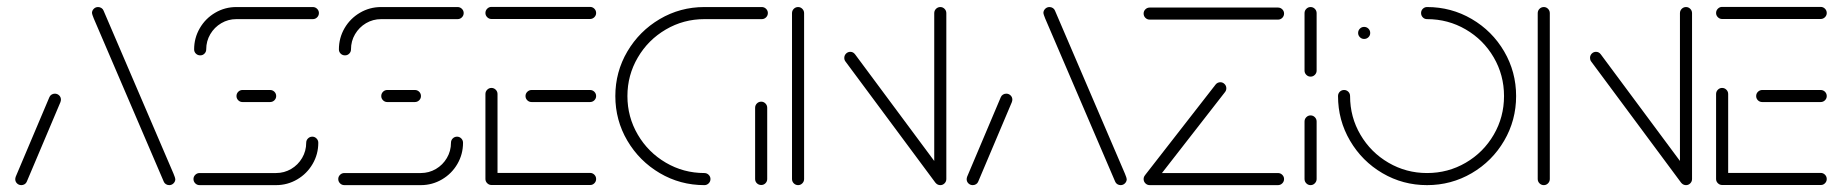

<svg xmlns="http://www.w3.org/2000/svg" viewBox="-20 -539 5367 559"><path d="M42.2 0Q34.8 0 29.6 -5Q24.4 -10 24.4 -17.4Q24.4 -20.4 25.9 -24.8L123.7 -255.9Q125.6 -260.7 130 -263.5Q134.4 -266.3 139.6 -266.3Q147 -266.3 152.2 -261.3Q157.4 -256.3 157.4 -248.9Q157.4 -245.9 155.9 -241.5L58.1 -10.4Q56.3 -5.6 51.9 -2.8Q47.4 0 42.2 0ZM490.4 -17.4Q490.4 -10.4 485.2 -5.2Q480 0 472.6 0Q467.4 0 463 -2.8Q458.5 -5.6 456.7 -10.4L253 -485.2Q250.4 -491.9 249.1 -495.6Q247.8 -499.3 247.8 -501.1Q247.8 -508.1 253 -513.3Q258.1 -518.5 265.6 -518.5Q270.7 -518.5 275.2 -515.7Q279.6 -513 281.5 -508.1L485.2 -33.3Q487.8 -26.7 489.1 -23Q490.4 -19.3 490.4 -17.4Z M889.3 -141.1Q896.3 -141.1 901.5 -135.9Q906.7 -130.7 906.7 -123.3Q906.7 -90 890.2 -61.7Q873.7 -33.3 845.4 -16.7Q817 0 783.7 0H561.1Q553.7 0 548.5 -5.2Q543.3 -10.4 543.3 -17.8Q543.3 -24.8 548.5 -30Q553.7 -35.2 561.1 -35.2H783.7Q807.4 -35.2 827.6 -47Q847.8 -58.9 859.6 -79.1Q871.5 -99.3 871.5 -123.3Q871.5 -130.7 876.7 -135.9Q881.9 -141.1 889.3 -141.1ZM784.1 -259.3Q784.1 -252.2 778.9 -247Q773.7 -241.9 766.3 -241.9H685.9Q678.9 -241.9 673.7 -247Q668.5 -252.2 668.5 -259.3Q668.5 -266.7 673.7 -271.9Q678.9 -277 685.9 -277H766.3Q773.7 -277 778.9 -271.9Q784.1 -266.7 784.1 -259.3ZM563 -377.8Q555.6 -377.8 550.4 -382.8Q545.2 -387.8 545.2 -395.2Q545.2 -428.5 561.7 -456.9Q578.1 -485.2 606.5 -501.9Q634.8 -518.5 668.1 -518.5H890.7Q898.1 -518.5 903.3 -513.3Q908.5 -508.1 908.5 -501.1Q908.5 -493.7 903.3 -488.5Q898.1 -483.3 890.7 -483.3H668.1Q644.4 -483.3 624.3 -471.5Q604.1 -459.6 592.2 -439.4Q580.4 -419.3 580.4 -395.2Q580.4 -388.1 575.4 -383Q570.4 -377.8 563 -377.8Z M1310.7 -141.1Q1317.8 -141.1 1323 -135.9Q1328.1 -130.7 1328.1 -123.3Q1328.1 -90 1311.7 -61.7Q1295.2 -33.3 1266.9 -16.7Q1238.5 0 1205.2 0H982.6Q975.2 0 970 -5.2Q964.8 -10.4 964.8 -17.8Q964.8 -24.8 970 -30Q975.2 -35.2 982.6 -35.2H1205.2Q1228.9 -35.2 1249.1 -47Q1269.3 -58.9 1281.1 -79.1Q1293 -99.3 1293 -123.3Q1293 -130.7 1298.1 -135.9Q1303.3 -141.1 1310.7 -141.1ZM1205.6 -259.3Q1205.6 -252.2 1200.4 -247Q1195.2 -241.9 1187.8 -241.9H1107.4Q1100.4 -241.9 1095.2 -247Q1090 -252.2 1090 -259.3Q1090 -266.7 1095.2 -271.9Q1100.4 -277 1107.4 -277H1187.8Q1195.2 -277 1200.4 -271.9Q1205.6 -266.7 1205.6 -259.3ZM984.4 -377.8Q977 -377.8 971.9 -382.8Q966.7 -387.8 966.7 -395.2Q966.7 -428.5 983.1 -456.9Q999.6 -485.2 1028 -501.9Q1056.3 -518.5 1089.6 -518.5H1312.2Q1319.6 -518.5 1324.8 -513.3Q1330 -508.1 1330 -501.1Q1330 -493.7 1324.8 -488.5Q1319.6 -483.3 1312.2 -483.3H1089.6Q1065.9 -483.3 1045.7 -471.5Q1025.6 -459.6 1013.7 -439.4Q1001.9 -419.3 1001.9 -395.2Q1001.9 -388.1 996.9 -383Q991.9 -377.8 984.4 -377.8Z M1393.3 -18.1V-265.2Q1393.3 -272.6 1398.5 -277.8Q1403.7 -283 1410.7 -283Q1418.1 -283 1423.3 -277.8Q1428.5 -272.6 1428.5 -265.2V-18.1ZM1715.6 -17.8Q1715.6 -10.4 1710.2 -5.2Q1704.8 0 1697.8 -0.4H1410.7Q1403.7 -0.4 1398.5 -5.6Q1393.3 -10.7 1393.3 -17.8Q1393.3 -25.2 1398.5 -30.4Q1403.7 -35.6 1410.7 -35.6H1697.8Q1705.2 -35.6 1710.4 -30.4Q1715.6 -25.2 1715.6 -17.8ZM1510 -259.3Q1510 -266.7 1515.4 -271.9Q1520.7 -277 1527.8 -277H1697.8Q1705.2 -277 1710.4 -271.9Q1715.6 -266.7 1715.6 -259.3Q1715.6 -252.2 1710.4 -247Q1705.2 -241.9 1697.8 -241.9H1527.8Q1520.4 -241.9 1515.2 -247Q1510 -252.2 1510 -259.3ZM1393.3 -501.1Q1393.3 -508.5 1398.5 -513.7Q1403.7 -518.9 1410.7 -518.9H1697.8Q1705.2 -518.9 1710.4 -513.7Q1715.6 -508.5 1715.6 -501.1Q1715.6 -494.1 1710.4 -488.9Q1705.2 -483.7 1697.8 -483.7H1410.7Q1403.7 -483.7 1398.5 -488.9Q1393.3 -494.1 1393.3 -501.1Z M2048.5 -17.8Q2048.5 -10.4 2043.3 -5.2Q2038.1 0 2030.7 0Q1960.4 0 1900.9 -35Q1841.5 -70 1806.5 -129.4Q1771.5 -188.9 1771.5 -259.3Q1771.5 -329.6 1806.5 -389.1Q1841.5 -448.5 1900.9 -483.5Q1960.4 -518.5 2030.7 -518.5H2197.8Q2205.2 -518.5 2210.4 -513.3Q2215.6 -508.1 2215.6 -501.1Q2215.6 -493.7 2210.4 -488.5Q2205.2 -483.3 2197.8 -483.3H2030.7Q1970 -483.3 1918.5 -453.1Q1867 -423 1836.9 -371.5Q1806.7 -320 1806.7 -259.3Q1806.7 -198.5 1836.9 -147Q1867 -95.6 1918.5 -65.4Q1970 -35.2 2030.7 -35.2Q2038.1 -35.2 2043.3 -30Q2048.5 -24.8 2048.5 -17.8ZM2196.3 -0.4Q2188.9 -0.4 2183.7 -5.4Q2178.5 -10.4 2178.5 -17.8V-225.2Q2178.5 -232.6 2183.7 -237.8Q2188.9 -243 2196.3 -243Q2203.3 -243 2208.5 -237.8Q2213.7 -232.6 2213.7 -225.2V-17.8Q2213.7 -10.7 2208.7 -5.6Q2203.7 -0.4 2196.3 -0.4Z M2303.7 0Q2296.3 0 2291.1 -5.2Q2285.9 -10.4 2285.9 -17.8V-500.7Q2285.9 -508.1 2291.1 -513.3Q2296.3 -518.5 2303.7 -518.5Q2310.7 -518.5 2315.9 -513.3Q2321.1 -508.1 2321.1 -500.7V-17.8Q2321.1 -10.4 2315.9 -5.2Q2310.7 0 2303.7 0ZM2438.1 -370.4Q2438.1 -377.8 2443.3 -383Q2448.5 -388.1 2455.6 -388.1Q2464.1 -388.1 2469.6 -380.7L2731.9 -27.4L2703.7 -6.7L2441.5 -360Q2438.1 -364.4 2438.1 -370.4ZM2717.8 0Q2710.4 0 2705.2 -5.2Q2700 -10.4 2700 -17.8V-500.7Q2700 -508.1 2705.2 -513.3Q2710.4 -518.5 2717.8 -518.5Q2724.8 -518.5 2730 -513.3Q2735.2 -508.1 2735.2 -500.7V-17.8Q2735.2 -10.4 2730 -5.2Q2724.8 0 2717.8 0Z M2812.2 0Q2804.8 0 2799.6 -5Q2794.4 -10 2794.4 -17.4Q2794.4 -20.4 2795.9 -24.8L2893.7 -255.9Q2895.6 -260.7 2900 -263.5Q2904.4 -266.3 2909.6 -266.3Q2917 -266.3 2922.2 -261.3Q2927.4 -256.3 2927.4 -248.9Q2927.4 -245.9 2925.9 -241.5L2828.1 -10.4Q2826.3 -5.6 2821.9 -2.8Q2817.4 0 2812.2 0ZM3260.4 -17.4Q3260.4 -10.4 3255.2 -5.2Q3250 0 3242.6 0Q3237.4 0 3233 -2.8Q3228.5 -5.6 3226.7 -10.4L3023 -485.2Q3020.4 -491.9 3019.1 -495.6Q3017.8 -499.3 3017.8 -501.1Q3017.8 -508.1 3023 -513.3Q3028.1 -518.5 3035.6 -518.5Q3040.7 -518.5 3045.2 -515.7Q3049.6 -513 3051.5 -508.1L3255.2 -33.3Q3257.8 -26.7 3259.1 -23Q3260.4 -19.3 3260.4 -17.4Z M3718.5 -17.8Q3718.5 -10.4 3713.3 -5.2Q3708.1 0 3700.7 0H3327.4Q3320 0 3314.8 -5.2Q3309.6 -10.4 3309.6 -17.8Q3309.6 -24.8 3314.8 -30Q3320 -35.2 3327.4 -35.2H3700.7Q3708.1 -35.2 3713.3 -30Q3718.5 -24.8 3718.5 -17.8ZM3328.5 -1.9Q3321.5 -1.9 3316.3 -7Q3311.1 -12.2 3311.1 -19.6Q3311.1 -25.6 3314.8 -30.4L3519.3 -293Q3521.5 -295.9 3525.2 -297.8Q3528.9 -299.6 3533 -299.6Q3540 -299.6 3545.2 -294.4Q3550.4 -289.3 3550.4 -281.9Q3550.4 -275.9 3546.7 -271.1L3342.2 -8.5Q3340 -5.6 3336.3 -3.7Q3332.6 -1.9 3328.5 -1.9ZM3718.5 -499.6Q3718.5 -492.2 3713.3 -487Q3708.1 -481.9 3700.7 -481.9H3327.4Q3320 -481.9 3314.8 -487Q3309.6 -492.2 3309.6 -499.6Q3309.6 -506.7 3314.8 -511.9Q3320 -517 3327.4 -517H3700.7Q3708.1 -517 3713.3 -511.9Q3718.5 -506.7 3718.5 -499.6Z M3795.6 0Q3788.5 0 3783.3 -5.2Q3778.1 -10.4 3778.1 -17.8V-185.2Q3778.1 -192.6 3783.3 -197.8Q3788.5 -203 3795.6 -203Q3803 -203 3808.1 -197.8Q3813.3 -192.6 3813.3 -185.2V-17.8Q3813.3 -10.7 3808.1 -5.4Q3803 0 3795.6 0ZM3795.6 -315.9Q3788.5 -315.9 3783.3 -321.1Q3778.1 -326.3 3778.1 -333.3V-500.7Q3778.1 -508.1 3783.3 -513.3Q3788.5 -518.5 3795.6 -518.5Q3803 -518.5 3808.1 -513.3Q3813.3 -508.1 3813.3 -500.7V-333.3Q3813.3 -326.3 3808.1 -321.1Q3803 -315.9 3795.6 -315.9Z M3934.1 -443Q3934.1 -450.4 3939.3 -455.6Q3944.4 -460.7 3951.5 -460.7Q3958.9 -460.7 3964.1 -455.6Q3969.3 -450.4 3969.3 -443Q3969.3 -435.6 3964.1 -430.6Q3958.9 -425.6 3951.5 -425.6Q3944.4 -425.6 3939.3 -430.7Q3934.1 -435.9 3934.1 -443ZM4117.4 -501.1Q4117.4 -508.5 4122.6 -513.5Q4127.8 -518.5 4134.8 -518.5Q4205.2 -518.5 4264.8 -483.7Q4324.4 -448.9 4359.3 -389.3Q4394.1 -329.6 4394.1 -259.3Q4394.1 -188.9 4359.3 -129.3Q4324.4 -69.6 4264.8 -34.8Q4205.2 0 4134.8 0Q4064.4 0 4005 -34.8Q3945.6 -69.6 3910.6 -129.3Q3875.6 -188.9 3875.6 -259.3Q3875.6 -266.7 3880.7 -271.9Q3885.9 -277 3893.3 -277Q3900.4 -277 3905.6 -271.9Q3910.7 -266.7 3910.7 -259.3Q3910.7 -198.1 3940.9 -146.7Q3971.1 -95.2 4022.6 -65.2Q4074.1 -35.2 4134.8 -35.2Q4195.9 -35.2 4247.4 -65.2Q4298.9 -95.2 4328.9 -146.7Q4358.9 -198.1 4358.9 -259.3Q4358.9 -320.4 4328.9 -371.9Q4298.9 -423.3 4247.4 -453.3Q4195.9 -483.3 4134.8 -483.3Q4127.4 -483.3 4122.4 -488.5Q4117.4 -493.7 4117.4 -501.1Z M4474.8 0Q4467.4 0 4462.2 -5.2Q4457 -10.4 4457 -17.8V-500.7Q4457 -508.1 4462.2 -513.3Q4467.4 -518.5 4474.8 -518.5Q4481.9 -518.5 4487 -513.3Q4492.2 -508.1 4492.2 -500.7V-17.8Q4492.2 -10.4 4487 -5.2Q4481.9 0 4474.8 0ZM4609.3 -370.4Q4609.3 -377.8 4614.4 -383Q4619.6 -388.1 4626.7 -388.1Q4635.2 -388.1 4640.7 -380.7L4903 -27.4L4874.8 -6.7L4612.6 -360Q4609.3 -364.4 4609.3 -370.4ZM4888.9 0Q4881.5 0 4876.3 -5.2Q4871.1 -10.4 4871.1 -17.8V-500.7Q4871.1 -508.1 4876.3 -513.3Q4881.5 -518.5 4888.9 -518.5Q4895.9 -518.5 4901.1 -513.3Q4906.3 -508.1 4906.3 -500.7V-17.8Q4906.3 -10.4 4901.1 -5.2Q4895.9 0 4888.9 0Z M4976.3 -18.1V-265.2Q4976.3 -272.6 4981.5 -277.8Q4986.7 -283 4993.7 -283Q5001.1 -283 5006.3 -277.8Q5011.5 -272.6 5011.5 -265.2V-18.1ZM5298.5 -17.8Q5298.5 -10.4 5293.1 -5.2Q5287.8 0 5280.7 -0.4H4993.7Q4986.7 -0.4 4981.5 -5.6Q4976.3 -10.7 4976.3 -17.8Q4976.3 -25.2 4981.5 -30.4Q4986.7 -35.6 4993.7 -35.6H5280.7Q5288.1 -35.6 5293.3 -30.4Q5298.5 -25.2 5298.5 -17.8ZM5093 -259.3Q5093 -266.7 5098.3 -271.9Q5103.7 -277 5110.7 -277H5280.7Q5288.1 -277 5293.3 -271.9Q5298.5 -266.7 5298.5 -259.3Q5298.5 -252.2 5293.3 -247Q5288.1 -241.9 5280.7 -241.9H5110.7Q5103.3 -241.9 5098.1 -247Q5093 -252.2 5093 -259.3ZM4976.3 -501.1Q4976.3 -508.5 4981.5 -513.7Q4986.7 -518.9 4993.7 -518.9H5280.7Q5288.1 -518.9 5293.3 -513.7Q5298.5 -508.5 5298.5 -501.1Q5298.5 -494.1 5293.3 -488.9Q5288.1 -483.7 5280.7 -483.7H4993.7Q4986.7 -483.7 4981.5 -488.9Q4976.3 -494.1 4976.3 -501.1Z"/></svg>

Font: 26F Galaxy Sans Light
Style: Regular
Weight: 300
Designer: C₂₉H₂₅N₃O₅
Version: Version 1.100